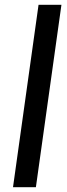

<svg xmlns="http://www.w3.org/2000/svg" viewBox="-20 -777 279 797"><path d="M34 0 140 -757H235L129 0Z"/></svg>

Font: Plus Jakarta Sans Medium
Style: Italic
Weight: 500
Italic angle: -8°
Designer: Gumpita Rahayu
Foundry: Tokotype
Version: Version 2.071; ttfautohint (v1.8.4.7-5d5b);gftools[0.9.29]